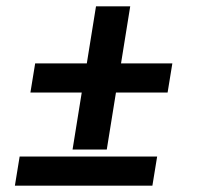

<svg xmlns="http://www.w3.org/2000/svg" viewBox="-20 -586 640 606"><path d="M209 -114 238 -294H76L91 -386H254L283 -566H391L362 -386H524L509 -294H346L317 -114ZM27 0 42 -92H476L461 0Z"/></svg>

Font: Iosevka Curly SmBdEx
Style: Italic
Weight: 600
Width: 7
Italic angle: -9°
Monospace: yes
Designer: Belleve Invis
Foundry: Belleve Invis
Version: Version 11.1.0; ttfautohint (v1.8.3)